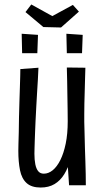

<svg xmlns="http://www.w3.org/2000/svg" viewBox="-20 -829 462 859"><path d="M162 10Q121 10 99 -10Q77 -30 69.5 -67.5Q62 -105 62 -154Q62 -162 62.5 -184Q63 -206 64 -237.5Q65 -269 65 -305Q66 -342 67 -376.5Q68 -411 69 -439.5Q70 -468 70.5 -489Q71 -510 71 -520L152 -526Q151 -501 149.5 -473.5Q148 -446 146 -416.5Q144 -387 142.5 -355Q141 -323 139 -287Q138 -262 137 -240Q136 -218 135.5 -199Q135 -180 134.5 -165.5Q134 -151 134 -141Q134 -114 138 -94Q142 -74 151 -63Q160 -52 176 -52Q197 -52 216 -67.5Q235 -83 250 -113Q265 -143 274 -186.5Q283 -230 283 -287L314 -293Q314 -244 309.5 -199Q305 -154 295 -116Q285 -78 267.5 -49.5Q250 -21 224 -5.5Q198 10 162 10ZM289 0 282 -106Q283 -152 283 -197Q283 -242 283 -287Q283 -311 282.5 -340.5Q282 -370 281.5 -401.5Q281 -433 280.5 -465Q280 -497 279 -527L362 -526Q361 -503 360.5 -475.5Q360 -448 359 -419.5Q358 -391 357.5 -365Q357 -339 357 -317.5Q357 -296 357 -284Q358 -256 358.5 -226Q359 -196 360 -165.5Q361 -135 362 -106Q363 -77 363.5 -50Q364 -23 364 0ZM253 -706 174 -708 94 -775 120 -809 214 -757 306 -807 333 -777ZM147 -591H79L77 -678L150 -673ZM347 -591H279L277 -678L350 -673Z"/></svg>

Font: Truculenta Medium
Style: Regular
Weight: 500
Version: Version 1.002